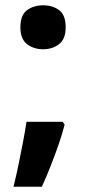

<svg xmlns="http://www.w3.org/2000/svg" viewBox="-20 -576 330 725"><path d="M217 -116 224 -105Q215 -70 201 -29.5Q187 11 171 51.5Q155 92 138 129H31Q41 89 50 45.5Q59 2 67 -40Q75 -82 80 -116ZM142.8 -390Q107 -390 82 -409.5Q57 -428.9 57 -472.8Q57 -519 82 -537.5Q107 -556 142.8 -556Q178.5 -556 203.3 -537.7Q228 -519.4 228 -473Q228 -429 203.3 -409.5Q178.5 -390 142.8 -390Z"/></svg>

Font: Noto Sans Tamil
Style: Regular
Weight: 400
Designer: Jelle Bosma - Monotype Design Team
Foundry: Monotype Imaging Inc.
Version: Version 2.003